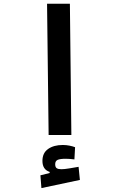

<svg xmlns="http://www.w3.org/2000/svg" viewBox="-20 -713 626 1014"><path d="M236.8 0 228.5 -693.4H349.1L356.9 0ZM198.7 280.3 193.4 212.9 242.2 200.7V194.8Q204.1 182.6 204.1 136.7Q204.1 94.7 234.1 73.7Q264.2 52.7 311.5 52.7Q330.1 52.7 347.2 56.2Q364.3 59.6 376.5 64.5L373 128.9Q346.7 125.5 327.1 125.5Q297.4 125.5 284.4 131.3Q271.5 137.2 271.5 154.3Q271.5 169.9 279.5 175.3Q287.6 180.7 304.2 180.7Q319.3 180.7 346.2 176.3Q373 171.9 395 168L401.9 237.3Z"/></svg>

Font: Cascadia Mono PL SemiBold
Style: Regular
Weight: 600
Monospace: yes
Designer: Aaron Bell
Foundry: Saja Typeworks
Version: Version 2404.023; ttfautohint (v1.8.4)